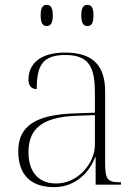

<svg xmlns="http://www.w3.org/2000/svg" viewBox="-20 -759 567 789"><path d="M339 -652C355 -652 364 -662 364 -696C364 -729 355 -739 339 -739C324 -739 314 -729 314 -696C314 -662 324 -652 339 -652ZM172 -652C187 -652 197 -662 197 -696C197 -729 187 -739 172 -739C157 -739 147 -729 147 -696C147 -662 157 -652 172 -652ZM202 10C294 10 349 -55 371 -113H373V0H477V-10H471C419 -10 412 -25 412 -94V-383C412 -485 366 -543 248 -543C137 -543 97 -490 97 -432C97 -408 108 -393 131 -393C131 -487 153 -533 248 -533C354 -533 370 -474 370 -371V-296L287 -293C131 -288 55 -244 55 -138C55 -40 107 10 202 10ZM211 -5C133 -5 97 -59 97 -133C97 -225 147 -277 290 -283L370 -286V-164C370 -88 300 -5 211 -5Z"/></svg>

Font: Noto Serif Display ExtraLight
Style: Regular
Weight: 200
Designer: Monotype Design Team
Foundry: Monotype Imaging Inc.
Version: Version 2.009